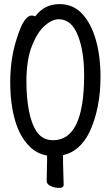

<svg xmlns="http://www.w3.org/2000/svg" viewBox="-20 -739 540 938"><path d="M30 -337Q30 -457 64 -557Q82 -614 99.5 -638.5Q117 -663 134 -663Q145 -663 152 -659Q197 -719 271 -719Q337 -719 381 -672Q425 -625 448 -545Q471 -465 471 -363Q471 -209 417 -93Q417 -93 417 -93Q370 1 288 19V56L291 163Q291 179 268 179Q249 179 230 171Q208 162 208 145L210 46V21Q159 12 123 -25Q76 -72 53 -153Q30 -234 30 -337ZM240 -54Q391 -54 391 -371Q391 -486 362 -562Q331 -645 267 -645Q234 -645 198 -613Q162 -581 135.5 -513.5Q109 -446 109 -339Q109 -260 122 -194.5Q135 -129 162.5 -91.5Q190 -54 240 -54Z"/></svg>

Font: Moon Stars Kai HW
Style: Bold
Weight: 700
Designer: GuiWonder
Version: Version 1.101